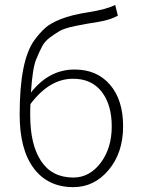

<svg xmlns="http://www.w3.org/2000/svg" viewBox="-20 -750 574 782"><path d="M278.8 -26.9Q344.7 -26.9 390.1 -86.9Q435.1 -146.5 435.1 -235.4Q435.1 -324.2 393.6 -377Q352.1 -429.7 276.9 -429.2Q181.6 -429.2 104 -326.2Q103 -312 103 -280.8Q103 -160.6 147.5 -93.8Q191.9 -26.9 278.8 -26.9ZM278.8 12.2Q174.8 12.2 117.2 -64.9Q59.6 -142.1 60.1 -285.2Q60.1 -503.9 120.1 -586.4Q142.1 -616.2 163.6 -635.7Q185.1 -655.3 228 -672.4Q271 -689.5 342.8 -700.7Q414.1 -711.9 449.2 -730L460 -686Q426.8 -668 378.9 -660.6Q331.1 -653.3 286.1 -644Q241.2 -634.8 221.7 -623Q202.1 -611.3 182.6 -596.7Q163.1 -582 152.3 -562.5Q141.6 -543 127 -507.3Q112.3 -471.7 106 -373Q180.2 -467.3 284.2 -466.8Q375 -466.8 428.2 -404.8Q481.4 -342.8 481.4 -235.4Q481.4 -127.9 422.4 -57.6Q363.8 12.2 278.8 12.2Z"/></svg>

Font: SourceSansPro-Light
Style: Regular
Weight: 300
Designer: Paul D. Hunt
Foundry: Adobe Systems Incorporated
Version: Version 2.020;PS 2.0;hotconv 1.0.86;makeotf.lib2.5.63406